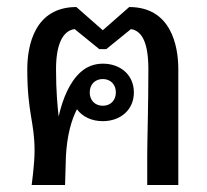

<svg xmlns="http://www.w3.org/2000/svg" viewBox="-20 -531 594 551"><path d="M275 -304.2C297.5 -304.2 312.5 -288.3 312.5 -265.8C312.5 -243.3 297.5 -227.5 275 -227.5C252.5 -227.5 237.5 -243.3 237.5 -265.8C237.5 -288.3 252.5 -304.2 275 -304.2ZM275 -348.3C250 -348.3 228.3 -339.2 212.5 -325C180 -296.7 160 -248.3 148.3 -196.7C145 -227.5 140.8 -268.3 140.8 -332.5C140.8 -406.7 161.7 -443.3 194.2 -447.5L265 -390H275H285L355.8 -447.5C388.3 -442.5 405.8 -406.7 405.8 -332.5C405.8 -225.8 402.5 -127.5 402.5 -83.3V0H491.7V-332.5C491.7 -400 470.8 -510.8 350.8 -510.8L275 -444.2L199.2 -510.8C79.2 -510.8 58.3 -400 58.3 -332.5C58.3 -205 79.2 -182.5 79.2 -98.3C79.2 -59.2 70.8 0 70.8 0H166.7L169.2 -83.3C172.5 -143.3 185 -186.7 200.8 -217.5C216.7 -195.8 243.3 -183.3 275 -183.3C325.8 -183.3 364.2 -215.8 364.2 -265.8C364.2 -315.8 325.8 -348.3 275 -348.3Z"/></svg>

Font: Boon Medium
Style: Regular
Weight: 500
Designer: Sungsit Sawaiwan
Foundry: FontUni
Version: Version 2.0